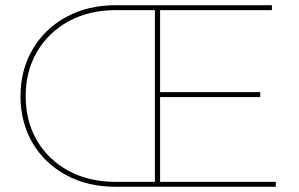

<svg xmlns="http://www.w3.org/2000/svg" viewBox="-20 -720 1152 740"><path d="M428 0Q318 0 235 -45Q152 -90 105.5 -169Q59 -248 59 -349Q59 -450 105.5 -529.5Q152 -609 235 -654.5Q318 -700 428 -700H583V-681H428Q323 -681 244.5 -638Q166 -595 122.5 -520Q79 -445 79 -349Q79 -253 122.5 -178.5Q166 -104 244.5 -61.5Q323 -19 428 -19H583V0ZM577 0V-700H1028V-681H597V-19H1043V0ZM592 -346V-365H983V-346Z"/></svg>

Font: Montserrat Thin Thin
Style: Regular
Weight: 250
Version: Version 9.000